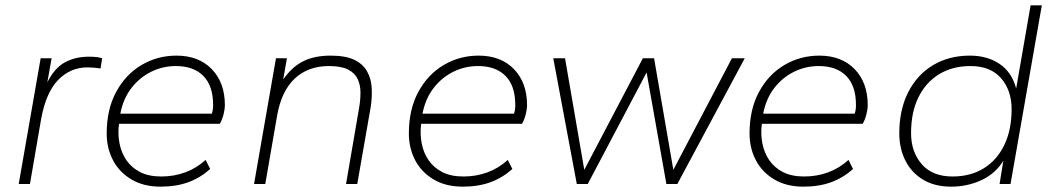

<svg xmlns="http://www.w3.org/2000/svg" viewBox="-20 -688 3933 718"><path d="M50 0 132 -470H173L157 -380Q184 -434 223 -455Q262 -476 312 -476Q330 -476 342 -474.5Q354 -473 362 -470L356 -432Q343 -434 331.5 -435Q320 -436 307 -436Q243 -436 197.5 -389Q152 -342 134 -244L92 0Z M580 10Q517 10 471.5 -17Q426 -44 402.5 -89Q379 -134 379 -189Q379 -279 414.5 -344.5Q450 -410 509.5 -445Q569 -480 640 -480Q723 -480 772 -429.5Q821 -379 821 -294Q821 -281 816 -260.5Q811 -240 802 -225H425Q420 -187 427 -151.5Q434 -116 453 -88.5Q472 -61 504 -44.5Q536 -28 583 -28Q631 -28 673 -43.5Q715 -59 749 -90L766 -56Q729 -23 684 -6.5Q639 10 580 10ZM430 -263H772Q777 -276 777 -295Q777 -367 740.5 -404Q704 -441 638 -441Q589 -441 546 -420Q503 -399 472 -359.5Q441 -320 430 -263Z M930 0 1012 -470H1053L1039 -391Q1073 -439 1115 -459.5Q1157 -480 1216 -480Q1272 -480 1304.5 -464.5Q1337 -449 1352.5 -421.5Q1368 -394 1370 -359.5Q1372 -325 1366 -286L1316 0H1274L1323 -285Q1328 -314 1328 -342Q1328 -370 1317.5 -392.5Q1307 -415 1281.5 -428Q1256 -441 1210 -441Q1132 -441 1082 -394Q1032 -347 1016 -254L972 0Z M1710 10Q1647 10 1601.5 -17Q1556 -44 1532.5 -89Q1509 -134 1509 -189Q1509 -279 1544.5 -344.5Q1580 -410 1639.5 -445Q1699 -480 1770 -480Q1853 -480 1902 -429.5Q1951 -379 1951 -294Q1951 -281 1946 -260.5Q1941 -240 1932 -225H1555Q1550 -187 1557 -151.5Q1564 -116 1583 -88.5Q1602 -61 1634 -44.5Q1666 -28 1713 -28Q1761 -28 1803 -43.5Q1845 -59 1879 -90L1896 -56Q1859 -23 1814 -6.5Q1769 10 1710 10ZM1560 -263H1902Q1907 -276 1907 -295Q1907 -367 1870.5 -404Q1834 -441 1768 -441Q1719 -441 1676 -420Q1633 -399 1602 -359.5Q1571 -320 1560 -263Z M2137 0 2049 -470H2093L2165 -53L2384 -470H2426L2498 -53L2717 -470H2765L2513 0H2472L2398 -417L2178 0Z M2984 10Q2921 10 2875.5 -17Q2830 -44 2806.5 -89Q2783 -134 2783 -189Q2783 -279 2818.5 -344.5Q2854 -410 2913.5 -445Q2973 -480 3044 -480Q3127 -480 3176 -429.5Q3225 -379 3225 -294Q3225 -281 3220 -260.5Q3215 -240 3206 -225H2829Q2824 -187 2831 -151.5Q2838 -116 2857 -88.5Q2876 -61 2908 -44.5Q2940 -28 2987 -28Q3035 -28 3077 -43.5Q3119 -59 3153 -90L3170 -56Q3133 -23 3088 -6.5Q3043 10 2984 10ZM2834 -263H3176Q3181 -276 3181 -295Q3181 -367 3144.5 -404Q3108 -441 3042 -441Q2993 -441 2950 -420Q2907 -399 2876 -359.5Q2845 -320 2834 -263Z M3537 10Q3474 10 3430.5 -17Q3387 -44 3365 -89Q3343 -134 3343 -189Q3343 -278 3376.5 -343.5Q3410 -409 3469.5 -444.5Q3529 -480 3607 -480Q3672 -480 3718 -449Q3764 -418 3780 -357L3834 -668H3876L3759 0H3718L3732 -87Q3703 -39 3650.5 -14.5Q3598 10 3537 10ZM3542 -28Q3610 -28 3659.5 -59Q3709 -90 3736 -146.5Q3763 -203 3763 -280Q3763 -350 3723.5 -395.5Q3684 -441 3609 -441Q3542 -441 3492 -410.5Q3442 -380 3414.5 -324Q3387 -268 3387 -190Q3387 -120 3427 -74Q3467 -28 3542 -28Z"/></svg>

Font: Gantari ExtraLight
Style: Italic
Weight: 250
Italic angle: -10°
Designer: Anugrah Pasau
Foundry: Lafontype
Version: Version 1.000